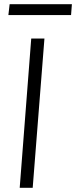

<svg xmlns="http://www.w3.org/2000/svg" viewBox="-20 -896 363 916"><path d="M74 0 129 -712H192L136 0ZM20 -824 26 -876H323L319 -824Z"/></svg>

Font: Muli Light
Style: Italic
Weight: 300
Italic angle: -4.541°
Designer: Vernon Adams
Foundry: Vernon Adams
Version: Version 2.100; ttfautohint (v1.8.1.43-b0c9)